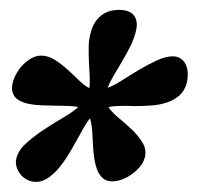

<svg xmlns="http://www.w3.org/2000/svg" viewBox="-20 -772 403 381"><path d="M4.9 -588.9Q2.4 -597.2 5.4 -608.9Q8.3 -618.7 13.9 -628.2Q19.5 -637.7 27.1 -645Q34.7 -652.3 43.5 -657Q52.2 -661.6 61.5 -661.6Q75.7 -661.6 89.1 -653.1Q102.5 -644.5 114.5 -633.5Q126.5 -622.6 137.2 -612.1Q147.9 -601.6 157.2 -597.2Q158.7 -606.4 158 -619.9Q157.2 -633.3 156.5 -648.4Q155.8 -663.6 156 -679Q156.2 -694.3 160.2 -708Q165.5 -728.5 179.9 -740.5Q194.3 -752.4 216.3 -752.4Q238.3 -752.4 246.6 -740.2Q254.9 -728 249 -707.5Q245.6 -693.8 237.8 -678.5Q230 -663.1 221.2 -648.4Q212.4 -633.8 204.6 -620.4Q196.8 -606.9 193.8 -597.7Q205.6 -602.1 221.7 -612.3Q237.8 -622.6 255.4 -633.1Q272.9 -643.6 290.8 -651.9Q308.6 -660.2 322.8 -660.2Q332 -660.2 338.6 -655.8Q345.2 -651.4 348.6 -644Q352.1 -636.7 352.5 -627.2Q353 -617.7 350.6 -607.4Q346.2 -591.3 335.7 -582.3Q325.2 -573.2 311.3 -568.6Q297.4 -564 281 -562.7Q264.6 -561.5 249 -561.5Q243.7 -561.5 238.8 -561.8Q233.9 -562 228.5 -562Q218.8 -562 210.4 -561.5Q202.1 -561 195.3 -559.6Q201.2 -549.8 214.6 -538.8Q228 -527.8 241.2 -515.4Q254.4 -502.9 262.9 -488.8Q271.5 -474.6 267.1 -458.5Q264.6 -449.7 257.8 -441.4Q251 -433.1 241.9 -426.5Q232.9 -419.9 222.4 -416Q211.9 -412.1 202.6 -412.1Q190.4 -412.1 183.1 -419.2Q175.8 -426.3 171.9 -437.7Q168 -449.2 166.3 -463.4Q164.6 -477.5 164.1 -491.5Q163.6 -505.4 162.4 -517.6Q161.1 -529.8 158.7 -537.1Q152.3 -529.8 145.5 -517.6Q138.7 -505.4 130.9 -491.2Q123 -477.1 114.3 -462.9Q105.5 -448.7 95.7 -437.3Q85.9 -425.8 74.7 -418.5Q63.5 -411.1 51.3 -411.1Q42 -411.1 33.9 -415.3Q25.9 -419.4 20.5 -426.3Q15.1 -433.1 12.7 -441.4Q10.3 -449.7 12.7 -458.5Q16.6 -474.1 32.5 -488.3Q48.3 -502.4 67.6 -515.1Q86.9 -527.8 105.7 -538.8Q124.5 -549.8 135.3 -559.6Q127.4 -561.5 115.7 -561.8Q104 -562 90.6 -562.3Q77.1 -562.5 63 -563Q48.8 -563.5 36.9 -565.9Q24.9 -568.4 16.4 -573.7Q7.8 -579.1 4.9 -588.9Z"/></svg>

Font: Arian Grqi
Style: Italic
Weight: 400
Italic angle: -15°
Designer: Ruben Hakobyan (Tarumian)
Foundry: Ruben Hakobyan (Tarumian)
Version: Version 1.002